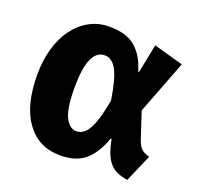

<svg xmlns="http://www.w3.org/2000/svg" viewBox="-104 -660 809 788"><g transform="rotate(20 300.0 -266.0)"><path d="M529 17Q502 13 483 4.5Q464 -4 450.5 -19.5Q437 -35 427.5 -59Q418 -83 411 -119H407Q384 -53 344.5 -18Q305 17 235 17Q141 17 87.5 -56Q34 -129 34 -263Q34 -325 49 -377.5Q64 -430 92 -468Q120 -506 159 -527.5Q198 -549 246 -549Q322 -549 361.5 -514Q401 -479 419 -416H423L448 -541L577 -505L487 -271L525 -156Q534 -130 546.5 -119Q559 -108 581 -103ZM264 -99Q277 -99 290 -106.5Q303 -114 314.5 -132.5Q326 -151 336 -183.5Q346 -216 355 -266Q341 -357 320.5 -394.5Q300 -432 268 -432Q233 -432 214.5 -391.5Q196 -351 196 -263Q196 -174 215 -136.5Q234 -99 264 -99Z"/></g></svg>

Font: Qzxlaeiskcpccdgjqmyffctclhy
Style: Regular
Weight: 700
Monospace: yes
Designer: Carrois Corporate & Edenspiekermann
Foundry: Carrois Corporate GbR & Edenspiekermann AG
Version: Version 2.001